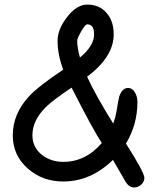

<svg xmlns="http://www.w3.org/2000/svg" viewBox="-20 -784 694 850"><path d="M334 -529.3Q396.5 -581.1 396.5 -631.8Q396.5 -654.3 388.9 -665.3Q381.3 -676.3 366.2 -676.3Q357.4 -676.3 339.6 -645.3Q321.8 -614.3 321.8 -604Q321.8 -571.3 334 -529.3ZM296.9 -396Q212.9 -339.8 182.6 -309.6Q123.5 -250.5 123.5 -185.1Q123.5 -131.8 166 -98.1Q205.6 -67.4 260.3 -67.4Q358.9 -67.4 430.7 -150.9Q393.6 -206.1 296.9 -396ZM234.9 -604Q234.9 -652.8 275.4 -706.5Q318.8 -763.7 366.2 -763.7Q421.9 -763.7 453.6 -724.6Q483.4 -689 483.4 -631.8Q483.4 -532.7 365.7 -444.3Q403.3 -361.8 481.4 -236.8Q491.2 -263.7 496.1 -292.5Q503.9 -342.3 507.3 -354.5Q520 -394.5 546.4 -394.5Q566.9 -394.5 578.6 -372.6Q588.4 -354.5 588.4 -332Q588.4 -232.9 537.6 -148.4Q619.1 -20.5 619.1 3.4Q619.1 21 605.2 33.4Q591.3 45.9 573.7 45.9Q551.8 45.9 536.1 21L480 -76.2Q381.8 19.5 260.3 19.5Q168.9 19.5 104.5 -36.6Q36.6 -95.2 36.6 -185.1Q36.6 -279.8 108.4 -357.4Q149.9 -402.3 259.8 -475.6Q234.9 -541.5 234.9 -604Z"/></svg>

Font: Candra Sangkala
Style: Regular
Weight: 400
Designer: R.S. Wihananto
Foundry: R.S. Wihananto
Version: Version 2.0.1